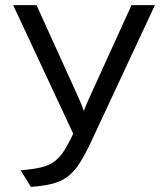

<svg xmlns="http://www.w3.org/2000/svg" viewBox="-20 -720 656 752"><path d="M100.8 12 60.8 -53.2Q107.8 -56.9 138.7 -63.9Q169.6 -71 190.8 -85.9Q212 -100.8 229.4 -127.2Q246.8 -153.8 266.8 -196.2L31.5 -700H123L289.5 -333Q294 -323.2 298.8 -311.2Q303.6 -299.1 308.5 -285.2Q313 -298 318.1 -310Q323.2 -322 328.2 -333.2L495.2 -700H586.8L335.8 -162.5Q311.8 -111.1 290.2 -78.4Q268.8 -45.8 243.6 -27.3Q218.5 -8.9 184.3 -0.2Q150.1 8.4 100.8 12Z"/></svg>

Font: Overpass Mono Light
Style: Regular
Weight: 300
Monospace: yes
Designer: Delve Withrington, Dave Bailey
Foundry: Delve Fonts LLC
Version: Version 4.000